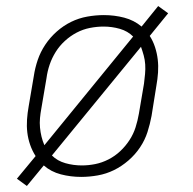

<svg xmlns="http://www.w3.org/2000/svg" viewBox="-20 -578 640 636"><path d="M69 38 36 14 98 -61Q87 -78 80 -98Q73 -118 70.5 -139Q68 -160 69.5 -182Q71 -204 75 -226L92 -326Q96 -353 105 -379.5Q114 -406 130 -430Q146 -454 168 -473.5Q190 -493 215.5 -505.5Q241 -518 269 -523Q297 -528 324 -528Q359 -528 391.5 -519.5Q424 -511 449 -490L504 -558L537 -534L476 -459Q487 -442 493.5 -422Q500 -402 502.5 -381Q505 -360 503.5 -338Q502 -316 498 -294L482 -194Q477 -167 468.5 -140.5Q460 -114 444 -90Q428 -66 405.5 -46.5Q383 -27 357.5 -14.5Q332 -2 304 3Q276 8 249 8Q214 8 181.5 -0.5Q149 -9 125 -30ZM127 -97 421 -457Q403 -475 377 -482.5Q351 -490 323 -490Q301 -490 278 -485.5Q255 -481 234 -470Q213 -459 195 -442.5Q177 -426 164.5 -406Q152 -386 144.5 -364Q137 -342 134 -319L117 -219Q114 -203 112.5 -187Q111 -171 112.5 -155.5Q114 -140 117.5 -125.5Q121 -111 127 -97ZM251 -30Q273 -30 295.5 -34.5Q318 -39 339.5 -50Q361 -61 378.5 -77.5Q396 -94 409 -114Q422 -134 429 -156Q436 -178 440 -201L457 -301Q459 -317 460.5 -333Q462 -349 461 -364.5Q460 -380 456 -394.5Q452 -409 447 -423L152 -63Q170 -45 196.5 -37.5Q223 -30 251 -30Z"/></svg>

Font: Iosevka Etoile Extralight
Style: Italic
Weight: 200
Italic angle: -9°
Designer: Belleve Invis
Foundry: Belleve Invis
Version: Version 22.1.2; ttfautohint (v1.8.4)